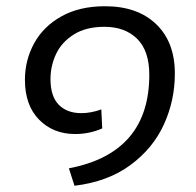

<svg xmlns="http://www.w3.org/2000/svg" viewBox="-20 -560 629 616"><path d="M201 -20Q459 -69 459 -320Q459 -397 420 -435.5Q381 -474 315 -474Q256 -474 217 -449.5Q178 -425 160 -387Q142 -349 142 -306Q142 -251 168.5 -224Q195 -197 241 -197Q272 -197 305 -209L308 -148Q267 -130 221 -130Q151 -130 105.5 -176Q60 -222 60 -304Q60 -367 89.5 -421Q119 -475 177 -507.5Q235 -540 317 -540Q421 -540 481 -482.5Q541 -425 541 -324Q541 -238 506 -161Q471 -84 398.5 -30.5Q326 23 219 36Z"/></svg>

Font: FiraGO Book
Style: Italic
Weight: 350
Italic angle: -8°
Designer: bBox Type GmbH
Foundry: bBox Type GmbH
Version: Version 1.001